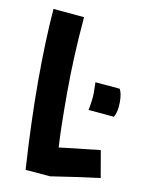

<svg xmlns="http://www.w3.org/2000/svg" viewBox="-80 -751 600 810"><g transform="rotate(10 219.5 -346.0)"><path d="M85 -6Q72 -212 72 -383.5Q72 -555 83 -695L216 -683Q201 -511 201 -354Q201 -197 206 -123Q242 -128 383 -143L403 -27Q328 -18 191 3ZM416 -412Q427 -396 427 -355.5Q427 -315 413 -291L303 -301Q312 -350 312 -376.5Q312 -403 311 -421Z"/></g></svg>

Font: Boogaloo
Style: Regular
Weight: 400
Designer: John Vargas Beltran
Foundry: John Vargas Beltran
Version: Version 1.002